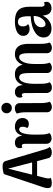

<svg xmlns="http://www.w3.org/2000/svg" viewBox="1005 -1776 786 2836"><g transform="rotate(-90 1398.0 -358.0)"><path d="M362.8 -712.9Q425.8 -712.9 438 -668L611.8 -82Q624 -39.1 645 -17.1Q618.2 14.2 563 14.2Q529.8 14.2 507.3 0.2Q484.9 -13.7 479 -40L436 -203.1H217.8L187 -80.1Q180.2 -51.8 180.2 -34.2Q180.2 -11.7 190.9 -1Q152.3 14.2 115.2 14.2Q74.2 14.2 55.7 0.5Q37.1 -13.2 37.1 -43.9Q37.1 -71.8 50.8 -115.2L245.1 -693.8Q302.7 -712.9 362.8 -712.9ZM235.8 -276.9H417L325.2 -630.9Z M772 11.2Q738.8 11.2 715.3 -10Q691.9 -31.2 691.9 -66.9V-376Q691.9 -429.2 666 -429.2Q647 -429.2 639.6 -417Q627 -437.5 627 -460Q627 -491.7 648.4 -511.2Q669.9 -530.8 709 -530.8Q752.9 -530.8 779.8 -503.4Q806.6 -476.1 811 -421.9Q846.2 -530.8 942.9 -530.8Q1001 -530.8 1036.9 -500Q1072.8 -469.2 1072.8 -416Q1072.8 -377.4 1048.8 -351.8Q1024.9 -326.2 988.8 -325.2Q944.8 -325.2 925.8 -347.2Q943.8 -380.4 943.8 -416Q943.8 -467.8 902.8 -467.8Q867.2 -467.8 847.4 -408.7Q827.6 -349.6 827.6 -234.9Q827.6 -131.3 831.1 -94.2Q834.5 -57.1 850.6 -19Q818.8 10.3 772 11.2Z M1220.7 -576.2Q1188 -576.2 1165.3 -598.4Q1142.6 -620.6 1142.6 -652.8Q1142.6 -685.5 1165.3 -708.3Q1188 -731 1220.7 -731Q1252.9 -731 1275.1 -708.3Q1297.4 -685.5 1297.4 -652.8Q1297.4 -620.6 1275.1 -598.4Q1252.9 -576.2 1220.7 -576.2ZM1137.7 -502Q1175.8 -532.2 1214.4 -532.2Q1249 -532.2 1270.8 -513.2Q1292.5 -494.1 1292.5 -460.9L1293.5 -146Q1293.5 -64.9 1313.5 -16.1Q1279.3 15.1 1234.4 15.1Q1201.2 15.1 1179.4 -4.4Q1157.7 -23.9 1157.7 -56.2V-371.1Q1157.7 -449.2 1137.7 -502Z M2168.5 -146Q2168.5 -67.4 2188.5 -16.1Q2153.3 15.1 2109.4 15.1Q2075.2 15.1 2052.7 -4.4Q2030.3 -23.9 2030.3 -56.2V-309.1Q2030.3 -334 2029.8 -350.3Q2029.3 -366.7 2027.6 -387.2Q2025.9 -407.7 2021.7 -420.4Q2017.6 -433.1 2011.5 -444.8Q2005.4 -456.5 1995.1 -462.2Q1984.9 -467.8 1971.2 -467.8Q1928.7 -467.8 1899.9 -407.5Q1871.1 -347.2 1870.6 -237.8V-146Q1870.6 -67.4 1890.6 -16.1Q1855.5 15.1 1813.5 15.1Q1780.8 15.1 1759 -4.4Q1737.3 -23.9 1737.3 -56.2V-309.1Q1737.3 -341.3 1735.8 -364.5Q1734.4 -387.7 1730 -408.2Q1725.6 -428.7 1718.3 -441.2Q1710.9 -453.6 1699.2 -460.7Q1687.5 -467.8 1671.4 -467.8Q1628.4 -467.8 1603 -408Q1577.6 -348.1 1577.6 -232.9Q1577.6 -127.9 1581.1 -90.6Q1584.5 -53.2 1600.6 -15.1Q1567.9 15.1 1521.5 15.1Q1487.3 15.1 1464.8 -6.3Q1442.4 -27.8 1442.4 -63L1441.4 -376Q1441.4 -429.2 1413.6 -429.2Q1406.7 -429.2 1398.4 -425.5Q1390.1 -421.9 1386.2 -415Q1373.5 -435.5 1373.5 -458Q1373.5 -490.2 1396 -510.5Q1418.5 -530.8 1456.5 -530.8Q1502.4 -530.8 1529.3 -500.7Q1556.2 -470.7 1559.6 -410.2Q1598.6 -530.8 1718.3 -530.8Q1777.3 -530.8 1812 -502Q1846.7 -473.1 1860.4 -415Q1878.9 -469.2 1918.7 -500Q1958.5 -530.8 2016.6 -530.8Q2168.5 -530.8 2168.5 -331.1Z M2694.8 9.8Q2646.5 9.8 2619.1 -20.8Q2591.8 -51.3 2585.9 -121.1Q2558.1 -61.5 2509 -25.9Q2460 9.8 2394 9.8Q2335 9.8 2298.6 -21Q2262.2 -51.8 2262.2 -107.9Q2262.2 -142.6 2277.3 -171.1Q2292.5 -199.7 2319.1 -219.7Q2345.7 -239.7 2374.3 -253.4Q2402.8 -267.1 2437 -276.9Q2496.6 -293.9 2576.2 -297.9V-323.2Q2576.2 -407.2 2557.6 -446.5Q2539.1 -485.8 2493.2 -485.8Q2461.9 -485.8 2444.1 -468Q2426.3 -450.2 2426.3 -412.1Q2426.3 -357.9 2460.9 -337.9Q2437 -314 2388.2 -314Q2340.8 -314 2313.5 -340.6Q2286.1 -367.2 2286.1 -407.2Q2286.1 -466.3 2343.8 -498.5Q2401.4 -530.8 2501 -530.8Q2613.8 -530.8 2665.3 -480.2Q2716.8 -429.7 2716.8 -314V-145Q2716.8 -91.8 2750 -91.8Q2767.6 -91.8 2776.9 -105Q2790 -84 2790 -62Q2790 -31.7 2763.9 -11Q2737.8 9.8 2694.8 9.8ZM2465.8 -79.1Q2506.8 -83 2543.5 -133.8Q2580.1 -184.6 2580.1 -253.9Q2505.9 -253.9 2468.3 -231.9Q2442.9 -217.8 2428 -194.3Q2413.1 -170.9 2413.1 -142.1Q2413.1 -113.3 2426.3 -94.7Q2439.5 -76.2 2465.8 -79.1Z"/></g></svg>

Font: Arima
Style: Bold
Weight: 700
Designer: Joana Correia and Natanael Gama
Foundry: NDISCOVER
Version: Version 1.100;Glyphs 3.1.2 (3151)